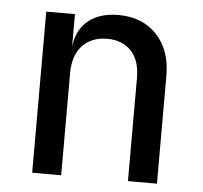

<svg xmlns="http://www.w3.org/2000/svg" viewBox="-45 -607 690 653"><g transform="rotate(5 300.0 -280.0)"><path d="M88 0V-550H186V-445H187Q194 -499 232.5 -529.5Q271 -560 334 -560Q416 -560 465 -508Q514 -456 514 -368V0H415V-352Q415 -412 385 -444Q355 -476 303 -476Q249 -476 218 -442.5Q187 -409 187 -349V0Z"/></g></svg>

Font: JetBrains Mono NL Medium
Style: Regular
Weight: 500
Monospace: yes
Designer: Philipp Nurullin, Konstantin Bulenkov
Foundry: JetBrains
Version: Version 2.305; ttfautohint (v1.8.4.7-5d5b)